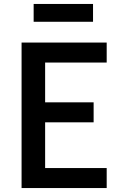

<svg xmlns="http://www.w3.org/2000/svg" viewBox="-20 -950 640 970"><path d="M89 0V-735H519V-634H208V-433H453V-332H208V-101H519V0ZM450 -840H150V-930H450Z"/></svg>

Font: Iosevka Curly Extended
Style: Bold
Weight: 700
Width: 7
Monospace: yes
Designer: Belleve Invis
Foundry: Belleve Invis
Version: Version 11.1.0; ttfautohint (v1.8.3)